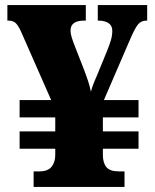

<svg xmlns="http://www.w3.org/2000/svg" viewBox="-20 -734 609 754"><path d="M112 0V-61H135Q168 -61 182.5 -79Q197 -97 197 -126V-150H57V-218H197V-273H57V-341H181L67 -600Q54 -631 43 -642Q32 -653 15 -653H9V-714H317V-653H310Q257 -653 257 -614Q257 -602 261.5 -587.5Q266 -573 273 -555L307 -468Q319 -437 326 -415.5Q333 -394 337 -374Q340 -385 343 -394Q346 -403 350.5 -413.5Q355 -424 361 -438L400 -533Q409 -555 415 -574.5Q421 -594 421 -613Q421 -633 406.5 -643Q392 -653 367 -653H364V-714H558V-653H554Q534 -653 521.5 -637.5Q509 -622 489 -575L388 -341H524V-273H384V-218H524V-150H384V-126Q384 -94 398 -77.5Q412 -61 446 -61H469V0Z"/></svg>

Font: Noto Rashi Hebrew Black
Style: Regular
Weight: 900
Version: Version 1.006